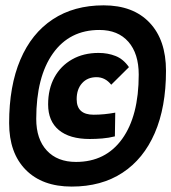

<svg xmlns="http://www.w3.org/2000/svg" viewBox="-20 -706 642 719"><path d="M248.5 -7.3Q138.2 -7.3 76.2 -70.3Q14.2 -133.3 14.2 -245.1Q14.2 -383.8 56.2 -482.4Q98.1 -581.1 177.5 -633.5Q256.8 -686 368.2 -686Q478.5 -686 540 -621.3Q601.6 -556.6 601.6 -440.9Q601.6 -304.7 559.6 -207.8Q517.6 -110.8 438.7 -59.1Q359.9 -7.3 248.5 -7.3ZM264.6 -99.6Q375.5 -99.6 437.5 -185.8Q499.5 -272 499.5 -426.3Q499.5 -505.4 460.7 -549.6Q421.9 -593.8 352.1 -593.8Q240.7 -593.8 178.2 -505.9Q115.7 -418 115.7 -260.7Q115.7 -185.1 155.3 -142.3Q194.8 -99.6 264.6 -99.6ZM315.9 -185.5Q240.7 -185.5 200.4 -219Q160.2 -252.4 160.2 -314.9Q160.2 -373 183.8 -416.3Q207.5 -459.5 250 -483.6Q292.5 -507.8 349.1 -507.8Q383.8 -507.8 412.8 -496.3Q441.9 -484.9 462.9 -454.6L396.5 -388.7Q374 -417 341.3 -417Q307.6 -417 287.4 -394.5Q267.1 -372.1 267.1 -334.5Q267.1 -276.4 330.6 -276.4Q370.1 -276.4 411.6 -284.2L410.2 -195.3Q387.2 -189.5 363 -187.5Q338.9 -185.5 315.9 -185.5Z"/></svg>

Font: Cascadia Code PL SemiBold
Style: Italic
Weight: 600
Italic angle: -10°
Monospace: yes
Designer: Aaron Bell
Foundry: Saja Typeworks
Version: Version 2404.023; ttfautohint (v1.8.4)